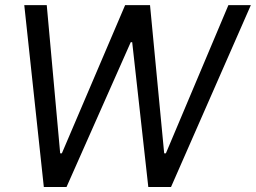

<svg xmlns="http://www.w3.org/2000/svg" viewBox="-20 -748 1023 768"><path d="M155.3 0 77.1 -727.5H167L220.7 -134.8H227.5L480.5 -727.5H580.1L636.7 -134.8H643.6L893.6 -727.5H983.4L664.1 0H573.2L508.8 -579.1H502.9L246.1 0Z"/></svg>

Font: Inter Tight
Style: Italic
Weight: 400
Italic angle: -9.39999°
Designer: Rasmus Andersson
Foundry: rsms
Version: Version 3.002